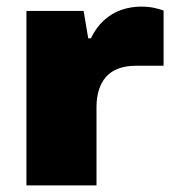

<svg xmlns="http://www.w3.org/2000/svg" viewBox="-20 -561 520 581"><path d="M60 0V-528H233L247 -445H255Q271 -478 294.5 -499.5Q318 -521 347 -531Q376 -541 407 -541Q428 -541 445 -537.5Q462 -534 475 -529V-362H391Q360 -362 337 -353Q314 -344 300 -327.5Q286 -311 279 -288Q272 -265 272 -237V0Z"/></svg>

Font: Archivo SemiExpanded Black
Style: Regular
Weight: 900
Width: 6
Designer: Hector Gatti
Foundry: Omnibus-Type
Version: Version 2.001